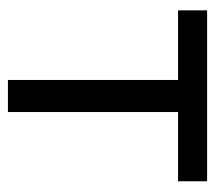

<svg xmlns="http://www.w3.org/2000/svg" viewBox="-50 -506 556 497"><g transform="rotate(90 228.5 -258.0)"><path d="M187.5 -440.4H7.3V-515.6H449.7V-440.4H270.5V0H187.5Z"/></g></svg>

Font: Intratopia Thin
Style: Regular
Weight: 100
Designer: Rasmus Andersson
Foundry: rsms
Version: Version 3.000;Glyphs 3.2.3 (3260)